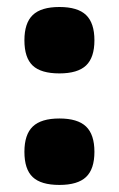

<svg xmlns="http://www.w3.org/2000/svg" viewBox="-20 -520 340 549"><path d="M149.9 8.8Q97.2 8.8 73.5 -13.7Q49.8 -36.1 49.8 -85.9Q49.8 -135.3 73.7 -158.2Q97.7 -181.2 149.9 -181.2Q202.1 -181.2 226.1 -158.2Q250 -135.3 250 -85.9Q250 -36.6 226.1 -13.9Q202.1 8.8 149.9 8.8ZM149.9 -310.1Q97.2 -310.1 73.5 -332.5Q49.8 -355 49.8 -404.8Q49.8 -454.1 73.7 -477.1Q97.7 -500 149.9 -500Q202.1 -500 226.1 -477.1Q250 -454.1 250 -404.8Q250 -355.5 226.1 -332.8Q202.1 -310.1 149.9 -310.1Z"/></svg>

Font: Fivo Sans Heavy
Style: Regular
Weight: 900
Designer: Alexander Slobzheninov
Foundry: Alexander Slobzheninov
Version: 1.0